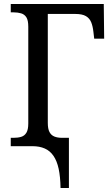

<svg xmlns="http://www.w3.org/2000/svg" viewBox="-20 -734 560 964"><path d="M284 210Q283 153 274.5 113.5Q266 74 248.5 48.5Q231 23 204.5 11.5Q178 0 144 0H34V-42H48Q70 -42 86.5 -47Q103 -52 112.5 -67.5Q122 -83 122 -114V-600Q122 -632 112.5 -647Q103 -662 86 -667Q69 -672 48 -672H34V-714H501L503 -540H453L449 -574Q446 -602 438 -622Q430 -642 411.5 -653Q393 -664 357 -664H220V-117Q220 -87 228.5 -71Q237 -55 253 -48.5Q269 -42 292 -42H326V210Z"/></svg>

Font: Noto Serif SemiCondensed
Style: Regular
Weight: 400
Width: 4
Designer: Monotype Design Team
Foundry: Monotype Imaging Inc.
Version: Version 2.013